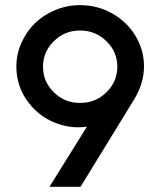

<svg xmlns="http://www.w3.org/2000/svg" viewBox="-20 -719 613 739"><path d="M288.1 -699.2Q355 -699.2 411.6 -667.5Q468.3 -635.7 501.2 -581.3Q534.2 -526.9 534.2 -463.4Q534.2 -398.4 496.6 -336.9L290 0H170.4L314.5 -231.4Q261.7 -224.1 212.9 -239.3Q139.2 -260.7 91.1 -322.5Q43 -384.3 43 -462.4Q43 -510.3 62.5 -554.2Q82 -598.1 114.7 -629.9Q147.5 -661.6 192.9 -680.4Q238.3 -699.2 288.1 -699.2ZM288.1 -322.8Q347.7 -322.8 389.6 -363.8Q431.6 -404.8 431.6 -462.4Q431.6 -519.5 389.6 -560.5Q347.7 -601.6 288.1 -601.6Q229 -601.6 187.3 -560.5Q145.5 -519.5 145.5 -461.9Q145.5 -404.8 187.3 -363.8Q229 -322.8 288.1 -322.8Z"/></svg>

Font: HK Grotesk SemiBold Legacy
Style: Regular
Weight: 600
Designer: Alfredo Marco Pradil
Foundry: Hanken Design Co.
Version: Version 2.022;PS 002.022;hotconv 1.0.88;makeotf.lib2.5.64775